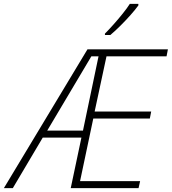

<svg xmlns="http://www.w3.org/2000/svg" viewBox="-70 -968 884 988"><path d="M-50 0 380 -714H794L787 -678H478L417 -394H708L701 -358H410L342 -36H651L643 0H294L349 -260H150L-4 0ZM173 -296H357L437 -678H400ZM470 -788V-795Q490 -815 514.5 -842.5Q539 -870 561.5 -898Q584 -926 598 -948H642V-940Q626 -918 602 -891Q578 -864 550.5 -836.5Q523 -809 498 -788Z"/></svg>

Font: Noto Sans Disp ExtLt
Style: Italic
Weight: 200
Italic angle: -12°
Designer: Monotype Design Team
Foundry: Monotype Imaging Inc.
Version: Version 2.000;GOOG;noto-source:20170915:90ef993387c0